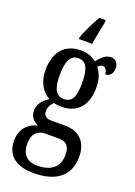

<svg xmlns="http://www.w3.org/2000/svg" viewBox="-184 -836 806 1144"><g transform="rotate(20 219.0 -264.5)"><path d="M166 -616V-606H250C257 -654 270 -709 278 -753V-766H237C213 -724 180 -658 166 -616ZM186 237C337 237 408 166 408 52C408 -28 366 -93 265 -93H179C148 -93 128 -104 128 -135C128 -164 144 -185 157 -197C168 -193 193 -191 205 -191C313 -191 363 -265 363 -367C363 -427 346 -462 325 -489C334 -497 343 -504 357 -504C371 -504 385 -486 385 -462C418 -462 432 -488 432 -517C432 -546 416 -570 384 -570C344 -570 318 -532 301 -514C276 -533 246 -547 205 -547C96 -547 42 -477 42 -362C42 -293 75 -234 123 -210C88 -186 60 -156 60 -116C60 -72 87 -50 113 -38C58 -26 10 17 10 94C10 185 68 237 186 237ZM203 -239C153 -239 132 -281 132 -364C132 -451 153 -498 203 -498C255 -498 274 -453 274 -365C274 -280 256 -239 203 -239ZM189 188C122 188 90 146 90 88C90 13 131 -8 169 -8H255C302 -8 327 13 327 70C327 136 291 188 189 188Z"/></g></svg>

Font: Noto Serif Ethiopic ExtraCondensed Medium
Style: Regular
Weight: 500
Width: 2
Designer: Monotype Design Team
Foundry: Monotype Imaging Inc.
Version: Version 2.102